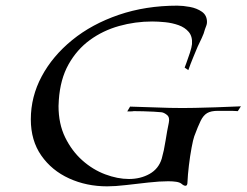

<svg xmlns="http://www.w3.org/2000/svg" viewBox="-20 -663 872 679"><path d="M359 -4Q286 -4 224.5 -32Q163 -60 126 -113Q89 -166 89 -241Q89 -321 127.5 -393Q166 -465 235.5 -521.5Q305 -578 400 -610.5Q495 -643 607 -643Q627 -643 651.5 -638.5Q676 -634 694 -621.5Q712 -609 712 -585Q712 -578 709.5 -572Q707 -566 705 -560Q701 -544 693.5 -528.5Q686 -513 679 -498Q672 -481 663 -459.5Q654 -438 646 -415L633 -424Q633 -424 639 -440Q645 -456 651.5 -476Q658 -496 659 -507Q661 -534 647.5 -550Q634 -566 611.5 -574Q589 -582 564 -584.5Q539 -587 518 -587Q458 -587 401 -571Q344 -555 298 -521.5Q252 -488 222.5 -435.5Q193 -383 188 -309Q188 -304 187.5 -298.5Q187 -293 187 -288Q187 -225 210.5 -177Q234 -129 271 -96Q308 -63 352 -46.5Q396 -30 436 -30Q477 -30 509 -48Q541 -66 552 -102Q560 -130 565.5 -165.5Q571 -201 577 -229Q581 -248 570.5 -256.5Q560 -265 551 -266Q543 -267 524.5 -268Q506 -269 486.5 -269.5Q467 -270 453 -270Q449 -269 439.5 -269Q430 -269 430 -269L440 -286Q487 -285 533.5 -283Q580 -281 626 -281Q639 -281 669.5 -281.5Q700 -282 742.5 -283.5Q785 -285 832 -287L821 -270Q811 -271 800.5 -271Q790 -271 781 -271H750Q726 -271 712.5 -263Q699 -255 689.5 -235.5Q680 -216 667 -181Q663 -170 657.5 -140.5Q652 -111 648 -77.5Q644 -44 643 -19Q643 -6 636 -6Q630 -6 622 -13Q616 -18 604 -20Q592 -22 575 -22Q545 -22 504.5 -17.5Q464 -13 425.5 -8.5Q387 -4 359 -4Z"/></svg>

Font: Kings
Style: Regular
Weight: 400
Designer: Robert E. Leuschke
Foundry: Robert E. Leuschke
Version: Version 1.010; ttfautohint (v1.8.3)